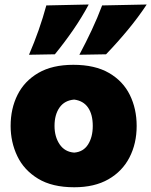

<svg xmlns="http://www.w3.org/2000/svg" viewBox="-20 -796 655 831"><path d="M301.5 14.5Q205.5 14.5 144.5 -22.8Q83.5 -60 54.8 -120.5Q26 -181 26 -251Q26 -326 56 -385.8Q86 -445.5 146.2 -480.5Q206.5 -515.5 297.5 -515.5Q391 -515.5 451.8 -480.2Q512.5 -445 542 -385Q571.5 -325 571.5 -251Q571.5 -175 540.5 -114.8Q509.5 -54.5 449.2 -20Q389 14.5 301.5 14.5ZM301 -135.5Q340.5 -138.5 361 -170.5Q381.5 -202.5 381.5 -251Q381.5 -301 361 -330.5Q340.5 -360 301 -365Q259.5 -361.5 237.8 -330.8Q216 -300 216 -251Q216 -204 238.2 -171.2Q260.5 -138.5 301 -135.5ZM323.5 -559Q352 -612.5 377 -665.8Q402 -719 422 -772.5L615 -776.5Q578 -720.5 533.2 -666.5Q488.5 -612.5 439 -561ZM105.5 -559Q151.5 -665.5 180.5 -772.5L364 -776.5Q334 -720.5 296.8 -666.5Q259.5 -612.5 217.5 -561Z"/></svg>

Font: Commissioner Flair ExtraBold
Style: Regular
Weight: 800
Designer: Kostas Bartsokas
Foundry: Kostas Bartsokas
Version: Version 1.000; ttfautohint (v1.8.3)